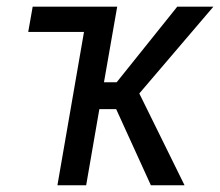

<svg xmlns="http://www.w3.org/2000/svg" viewBox="-20 -548 651 568"><path d="M323.7 -225.1H273.9L234.9 0H149.9L228.5 -453.6H63.5L76.7 -528.3H326.7L287.6 -304.7H325.2L504.4 -528.3H611.3L392.1 -271.5L525.9 0H426.3Z"/></svg>

Font: MAUL Condensed Italic
Style: Condenced Regular Italic
Weight: 400
Italic angle: -12°
Designer: MAUL
Version: Version 1.0; 2020; ttfautohint (v1.8.3)